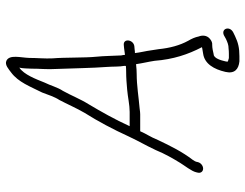

<svg xmlns="http://www.w3.org/2000/svg" viewBox="-111 -568 838 656"><g transform="rotate(-90 308.0 -240.0)"><path d="M82.1 17 83.5 11C83.9 9 86.2 5 90.2 -1C116.6 -35.2 136.6 -74.8 157.5 -119C169.3 -147.8 177.8 -157.3 187.6 -180H245.6C250.2 -180 257 -180.7 266 -182C303.5 -185.1 343.5 -192 383.3 -192C393.3 -192 403.8 -192.7 414.8 -194H416.8C419.9 -172.1 424.8 -153.3 428.2 -131C433.2 -66.7 449.9 -17.1 474.8 31C472.7 31.7 471.3 32 470.6 32C464.3 33.3 458.4 34.3 452.9 35C417.8 39.9 399.4 72.1 390.4 111C383.2 141.9 398.8 156.2 426.3 159H444.3C472.5 159 490.8 154.5 512.8 144L525.1 138C548.7 126.1 538.6 95.6 515.5 106L502.9 113C490.9 118.4 482.9 122 469.8 122C464.3 122.7 458.6 123 452.6 123H437.6C434.4 122.3 431 121.3 427.3 120C424.2 120 425.8 113.6 426.4 111C429.5 97.3 436.5 71 450.6 71C459.3 68.9 472 66 482.8 66C489.3 66.7 496 64.2 503 58.5C516.5 47.5 515.8 31.3 511.4 20C508.9 7.4 503.7 -4.1 496.7 -16C480.8 -45 471.9 -78.8 468 -117L464 -143C461.7 -161.1 456.5 -180.3 454.7 -198C459.4 -198 463.5 -198.3 466.9 -199L478.2 -200C501.4 -203.2 505.9 -239 481.5 -236L471.3 -235C465.1 -234.3 457.5 -233.3 448.6 -232C448.3 -236.7 447.6 -241 446.6 -245C445 -273.8 445 -302.6 442.2 -330C438.2 -369.2 440.2 -437.5 436.6 -479C435.2 -504.6 438.2 -534.6 438.1 -559C438.9 -587.9 450.6 -626.4 428.6 -637C414.5 -643.8 399.2 -628.7 388.4 -621C355 -596.1 340.9 -556.7 319.9 -515C311.6 -493.5 305.6 -473.1 294.3 -456C280.7 -430.4 266.5 -397.5 250.4 -370C221.2 -323.7 194.4 -273.3 169.6 -219C150 -177.6 142.6 -167.8 123.3 -127C110.2 -95 94.4 -67.9 79.5 -43.5C70.4 -28.6 51 -4.4 47.5 11L46.1 17C43.7 27.1 50.2 35 59.9 35C69.7 35 79.7 27.1 82.1 17ZM204.9 -216C227.3 -265.5 254.6 -313.8 280.4 -357C297.2 -383.7 310.9 -418.1 325.5 -444C337.8 -462.2 343.6 -486.3 354 -507C366.1 -537.2 381 -576.9 404.9 -593C401.8 -579.8 402.2 -565.1 401.4 -552C401.6 -524.8 398.3 -495.7 400.3 -469C402.6 -413.3 403.4 -343.7 407.4 -292C408.9 -273.2 407.6 -251.3 411 -234C410.6 -232 410.5 -230.3 410.9 -229C404.7 -228.3 398.3 -228 391.6 -228C370.2 -228 350.7 -226.4 329.3 -224.5C304 -222.3 277.6 -216 253.9 -216Z"/></g></svg>

Font: HoneyBee
Style: LitIt
Weight: 300
Foundry: Cannot Into Space Fonts
Version: Version 0.89